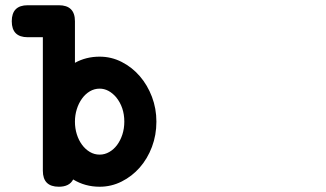

<svg xmlns="http://www.w3.org/2000/svg" viewBox="-20 -667 1244 733"><path d="M85.9 -524.9Q24.9 -524.9 24.9 -585.9Q24.9 -647 85.9 -647H204.6Q266.1 -647 266.1 -585.9V-427.2Q308.6 -450.7 360.4 -450.7Q405.3 -450.7 444.8 -430.4Q484.4 -410.2 513.7 -376.2Q543 -342.3 560.1 -297.4Q577.1 -252.4 577.1 -202.6Q577.1 -151.4 560.1 -106.2Q543 -61 513.4 -27.3Q483.9 6.3 444.3 26.1Q404.8 45.9 360.4 45.9Q304.7 45.9 259.3 18.1Q245.1 45.9 204.6 45.9Q143.6 45.9 143.6 -15.1V-524.9ZM423.8 -295.4Q395 -328.6 360.4 -328.6Q340.3 -328.6 323 -318.4Q305.7 -308.1 293 -290.5Q280.3 -272.9 273.2 -250.2Q266.1 -227.5 266.1 -202.6Q266.1 -177.2 273.2 -154.5Q280.3 -131.8 293 -114.5Q305.7 -97.2 323 -86.9Q340.3 -76.7 360.4 -76.7Q379.9 -76.7 397.2 -86.7Q414.6 -96.7 427.2 -113.8Q439.9 -130.9 447.3 -153.8Q454.6 -176.8 454.6 -202.6Q454.6 -257.3 423.3 -295.9Z"/></svg>

Font: Erica Type
Style: Bold Italic
Weight: 700
Monospace: yes
Designer: Peter Wiegel
Foundry: Peter Wiegel
Version: Version 1.000 2010 initial release